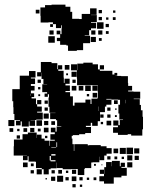

<svg xmlns="http://www.w3.org/2000/svg" viewBox="-20 -791 663 827"><path d="M189 -694H155V-723H154V-759H174V-769H202V-771H262V-762H283V-740H291V-710H321V-709H332V-731H368V-755H396V-727H372V-726H397V-696H372V-693H394V-669H372V-661H364V-639H345V-637H368V-605H338V-575H311V-572H273V-595H266V-598H239V-614H225V-628H239V-643H224V-659H240V-644H245V-668H246V-682H243V-670H221V-687H208V-695H189ZM134 -749H150V-733H134ZM405 -748H419V-734H405ZM467 -746H477V-736H467ZM405 -718H419V-704H405ZM466 -717H478V-705H466ZM437 -716H447V-706H437ZM398 -695H426V-667H398ZM435 -688H449V-674H435ZM208 -675H196V-687H208ZM193 -642V-660H211V-642ZM373 -642V-660H391V-642ZM403 -660H421V-642H403ZM448 -657V-645H436V-657ZM216 -607H188V-635H216ZM393 -610H371V-632H393ZM418 -627V-615H406V-627ZM594 -288H596V-234H593V-207H545V-213H530V-210H488V-219H467V-243H488V-250H468V-272H490V-252H496V-274H510V-276H494V-302H490V-340H497V-361H489V-362H460V-365H438V-362H460V-340H438V-332H432V-308H411V-269H401V-249H377V-262H371V-249H350V-244H372V-218H347V-213H321V-209H294V-206H289V-194H292V-170H298V-141H300V-170H358V-165H364V-166H414V-161H439V-153H461V-129H439V-121H429V-101H409V-116H408V-92H379V-91H373V-67H346V-64H343V-37H315V-63H288V-62H250V-67H225V-91H224V-66H198V-62H190V-40H168V-62H160V-67H135V-94H132V-95H103V-118H99V-101H79V-121H96V-122H79V-121H39V-161H40V-190H77V-213H100V-220H138V-197H139V-211H159V-194H172V-185H193V-163H195V-185H216V-189H197V-213H216V-221H199V-241H219V-224H224V-246H244V-248H226V-273H221V-278H196V-304H219V-305H193V-331H189V-371H191V-385H186V-374H172V-388H183V-394H162V-428H183V-429H167V-451H159V-478H158V-462H140V-480H156V-524H202V-519H227V-493H230V-510H248V-492H231V-486H254V-457H255V-434H258V-452H280V-430H262V-423H281V-399H262V-394H282V-376H294V-336H301V-349H348V-362H370V-343H374V-366H400V-370H402V-393H401V-424H372V-425H346V-424H312V-453H311V-488H286V-514H312V-489H313V-517H339V-521H379V-514H402V-492H410V-486H464V-470H473V-477H485V-465H478V-464H502V-463H531V-434H532V-421H549V-401H532V-397H555V-396H584V-366H556V-364H582V-339H587V-316H594ZM259 -511H279V-491H259ZM410 -510H428V-492H410ZM49 -271H66V-274H42V-300H38V-329H37V-355H33V-407H65V-465H105V-485H133V-457H113V-453H131V-429H113V-421H129V-401H113V-389H127V-373H116V-367H135V-342H140V-332H160V-310H140V-306H164V-276H136V-274H112V-273H131V-249H107V-268H104V-246H74V-268H69V-251H49ZM288 -482H310V-460H288ZM273 -475V-467H265V-475ZM142 -448H156V-434H142ZM292 -434V-448H306V-434ZM347 -423H371V-399H347ZM378 -422H400V-400H378ZM309 -401H289V-421H309ZM319 -401V-421H339V-401ZM144 -416H154V-406H144ZM399 -391V-371H379V-391ZM111 -387H110V-378H111ZM364 -386V-376H354V-386ZM153 -385V-377H145V-385ZM522 -346V-361H521V-346ZM140 -360H158V-342H140ZM471 -359H487V-343H471ZM172 -358H186V-344H172ZM405 -313H406V-332H405ZM186 -314H172V-328H186ZM442 -328H456V-314H442ZM476 -318V-324H482V-318ZM190 -280H168V-302H190ZM412 -298H426V-284H412ZM456 -284H442V-298H456ZM483 -287H475V-295H483ZM16 -274H42V-248H16ZM137 -273H161V-249H137ZM459 -251H439V-271H459ZM170 -252V-270H188V-252ZM201 -253V-269H217V-253ZM424 -266V-256H414V-266ZM169 -241H189V-221H169ZM128 -240V-222H110V-240ZM37 -223H21V-239H37ZM97 -239V-223H81V-239ZM155 -237V-225H143V-237ZM54 -226V-236H64V-226ZM66 -194H52V-208H66ZM184 -206V-196H174V-206ZM223 -158H226V-178H223ZM201 -155H222V-157H201ZM553 -127H525V-155H553ZM496 -154H522V-128H496ZM580 -130H558V-152H580ZM469 -151H489V-131H469ZM219 -127H201V-121H219ZM550 -100H528V-122H550ZM578 -102H560V-120H578ZM194 -119V-100H198V-96H219V-101H199V-119ZM442 -104V-118H456V-104ZM485 -117V-105H473V-117ZM514 -116V-106H504V-116ZM518 -72H503V-68H526V-34H503V-27H470V0H428V-10H408V-32H428V-42H429V-71H437V-93H461V-75H462V-98H496V-75H500V-90H518ZM550 -70H528V-92H550ZM99 -71H79V-91H99ZM113 -75V-87H125V-75ZM385 -77V-85H393V-77ZM417 -79V-83H421V-79ZM160 -40H138V-62H160ZM290 -42V-60H308V-42ZM410 -42V-60H428V-42ZM231 -43V-59H247V-43ZM126 -44H112V-58H126ZM202 -44V-58H216V-44ZM264 -46V-56H274V-46ZM252 -8H226V-34H252ZM309 -11H289V-31H309ZM218 -12H200V-30H218ZM276 -14H262V-28H276ZM336 -14H322V-28H336ZM395 -15H383V-27H395ZM364 -16H354V-26H364ZM182 -18H176V-24H182ZM306 16H292V2H306ZM334 14H324V4H334Z"/></svg>

Font: Rubik-Storm
Style: Regular
Weight: 400
Designer: NaN (generative design), Hubert & Fischer (Rubik source font outlines)
Foundry: NaN, Hubert & Fischer
Version: Version 1.000